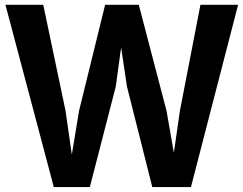

<svg xmlns="http://www.w3.org/2000/svg" viewBox="-20 -763 1003 791"><path d="M201.7 7.8H350.1L457 -406.7L479 -567.4L502.9 -407.2L607.4 7.8H766.6L960.9 -743.2H805.7L721.2 -306.6L696.3 -133.8L666 -306.6L551.8 -743.2H413.1L305.7 -306.6L275.9 -126L250 -306.6L158.2 -743.2H2.4Z"/></svg>

Font: Merriweather Sans
Style: Bold
Weight: 700
Designer: Eben Sorkin ( eben@eyebytes.com )
Foundry: Eben Sorkin
Version: Version 1.003